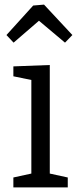

<svg xmlns="http://www.w3.org/2000/svg" viewBox="-20 -813 338 833"><path d="M39 -628 8 -661 124 -789 171 -793 294 -661 262 -628 149 -723ZM274 -43V0H38V-43L116 -60V-466L38 -482V-525L196 -531V-60Z"/></svg>

Font: Bitter
Style: Regular
Weight: 400
Designer: Sol Matas, and Bitter project Authors
Foundry: Sol Matas
Version: Version 2.001